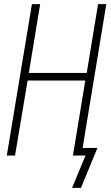

<svg xmlns="http://www.w3.org/2000/svg" viewBox="-20 -755 540 932"><path d="M373 157H330L353 101L395 0H334L394 -364H114L53 0H13L135 -735H175L120 -401H401L456 -735H496L381 -37H453Z"/></svg>

Font: Iosevka Curly XLtObl
Style: Regular
Weight: 200
Italic angle: -9°
Monospace: yes
Designer: Belleve Invis
Foundry: Belleve Invis
Version: Version 11.1.0; ttfautohint (v1.8.3)